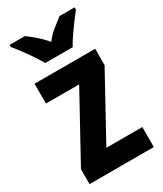

<svg xmlns="http://www.w3.org/2000/svg" viewBox="-192 -892 780 916"><g transform="rotate(-30 197.5 -434.0)"><path d="M374 -51H20V-133L215 -488H32V-597H366V-507L176 -161H374ZM126 -657Q115 -677 96.5 -704.5Q78 -732 58 -759Q38 -786 22 -805V-817H106Q126 -802 152 -780Q178 -758 201 -730Q223 -759 249 -779.5Q275 -800 297 -817H380V-805Q365 -786 345 -759Q325 -732 306.5 -705Q288 -678 277 -657Z"/></g></svg>

Font: Noto Sans Tamil UI Condensed
Style: Bold
Weight: 700
Width: 3
Designer: Jelle Bosma - Monotype Design Team
Foundry: Monotype Imaging Inc.
Version: Version 2.004; ttfautohint (v1.8.4.7-5d5b)